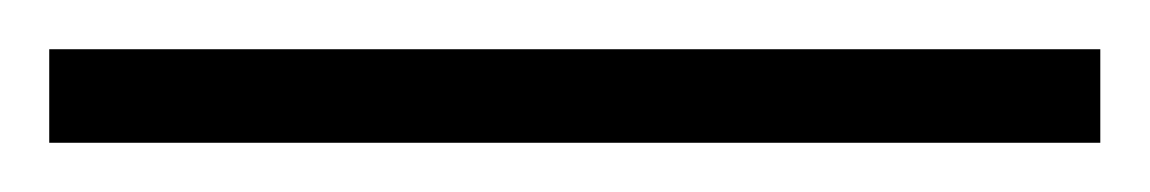

<svg xmlns="http://www.w3.org/2000/svg" viewBox="-24 -818 467 78"><path d="M-4 -760H423V-798H-4Z"/></svg>

Font: Noto Serif Tamil SemiCondensed Thin
Style: Regular
Weight: 100
Width: 4
Designer: Indian Type Foundry, Tom Grace, and the Monotype Design Team
Foundry: Monotype Imaging Inc.
Version: Version 2.004